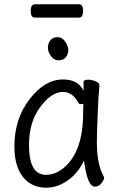

<svg xmlns="http://www.w3.org/2000/svg" viewBox="-20 -856 540 894"><path d="M347 -774H142Q123 -774 123 -805Q123 -836 143 -836H348Q367 -836 367 -805Q367 -774 347 -774ZM253 -575Q231 -575 217 -595Q203 -615 203 -634Q203 -654 214.5 -668.5Q226 -683 248 -683Q269 -683 283.5 -662.5Q298 -642 298 -623Q298 -603 286 -589Q274 -575 253 -575ZM195 18Q127 18 87 -32Q47 -82 47 -175Q47 -302 117.5 -394Q188 -486 273 -486Q345 -486 369 -433V-475Q369 -485 391 -485Q407 -485 425 -477.5Q443 -470 443 -458Q438 -411 434 -306Q431 -225 431 -193Q431 -91 463 -34L465 -29Q465 -19 452.5 -3Q440 13 422 13Q406 13 395.5 -8.5Q385 -30 379 -60.5Q373 -91 371 -108Q343 -49 295 -15.5Q247 18 195 18ZM194 -42Q236 -42 274 -72Q367 -147 367 -330Q367 -356 368 -374Q365 -371 355 -371Q349 -371 346 -376Q318 -428 273 -428Q220 -428 167.5 -358Q115 -288 115 -180Q115 -42 194 -42Z"/></svg>

Font: Moon Stars Kai T HW
Style: Regular
Weight: 400
Designer: GuiWonder
Version: Version 1.101